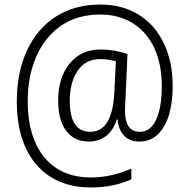

<svg xmlns="http://www.w3.org/2000/svg" viewBox="-20 -799 833 845"><path d="M740 -419Q740 -350 724 -295Q708 -240 675 -208Q642 -176 593 -176Q550 -176 525.5 -202.5Q501 -229 498 -273H494Q478 -224 446 -200Q414 -176 371 -176Q307 -176 271.5 -223Q236 -270 236 -356Q236 -458 286.5 -519.5Q337 -581 421 -581Q455 -581 486.5 -575.5Q518 -570 541 -561L533 -379Q532 -362 531 -344.5Q530 -327 530 -314Q530 -265 546.5 -242Q563 -219 595 -219Q643 -219 667.5 -273Q692 -327 692 -420Q692 -517 659 -587.5Q626 -658 565 -696.5Q504 -735 421 -735Q320 -735 249 -686Q178 -637 140 -551Q102 -465 102 -353Q102 -250 134 -175Q166 -100 228 -59Q290 -18 380 -18Q428 -18 474.5 -29Q521 -40 558 -57V-10Q522 7 477 16.5Q432 26 380 26Q277 26 204 -19.5Q131 -65 92.5 -149.5Q54 -234 54 -351Q54 -482 99.5 -578.5Q145 -675 227.5 -727Q310 -779 421 -779Q518 -779 590 -734.5Q662 -690 701 -608.5Q740 -527 740 -419ZM287 -355Q287 -219 377 -219Q474 -219 483 -389L490 -529Q476 -533 458.5 -536Q441 -539 421 -539Q357 -539 322 -488Q287 -437 287 -355Z"/></svg>

Font: Noto Sans Malayalam UI SemiCondensed Light
Style: Regular
Weight: 300
Width: 4
Designer: Jelle Bosma - Monotype Design Team
Foundry: Monotype Imaging Inc.
Version: Version 2.104; ttfautohint (v1.8.4.7-5d5b)